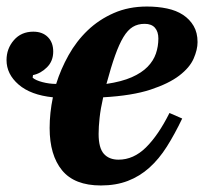

<svg xmlns="http://www.w3.org/2000/svg" viewBox="-25 -556 625 588"><path d="M284 12Q203 12 165 -34.5Q127 -81 127 -164Q127 -187 129.5 -210.5Q132 -234 137 -258Q69 -265 32 -297Q-5 -329 -5 -372Q-5 -407 17.5 -433Q40 -459 77 -459Q105 -459 121.5 -442.5Q138 -426 138 -398Q138 -369 119 -350Q100 -331 76 -326L75 -318Q84 -310 105 -304.5Q126 -299 147 -299Q161 -344 185 -387Q209 -430 243.5 -463Q278 -496 323.5 -516Q369 -536 425 -536Q458 -536 486.5 -530Q515 -524 535.5 -510.5Q556 -497 568 -476.5Q580 -456 580 -427Q580 -404 568 -376.5Q556 -349 524 -324.5Q492 -300 436 -281.5Q380 -263 291 -258Q283 -223 280 -195Q277 -167 277 -146Q277 -103 293 -85Q309 -67 338 -67Q384 -67 422 -104.5Q460 -142 494 -210L533 -193Q510 -145 486 -107Q462 -69 432.5 -42.5Q403 -16 366.5 -2Q330 12 284 12ZM301 -299Q348 -306 378.5 -319.5Q409 -333 427 -351.5Q445 -370 452.5 -392Q460 -414 460 -438Q460 -459 449.5 -471Q439 -483 418 -483Q397 -483 381.5 -473.5Q366 -464 353 -442.5Q340 -421 327.5 -386Q315 -351 301 -299Z"/></svg>

Font: IBM Plex Serif
Style: Bold Italic
Weight: 700
Italic angle: -14°
Designer: Mike Abbink, Paul van der Laan, Pieter van Rosmalen
Foundry: Bold Monday
Version: Version 3.001